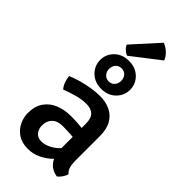

<svg xmlns="http://www.w3.org/2000/svg" viewBox="-309 -1051 1125 1125"><g transform="rotate(45 254.0 -488.5)"><path d="M41.5 -135Q41.5 -192 67.2 -229Q93 -266 136.5 -283.8Q180 -301.5 234 -301.5Q261 -301.5 296.2 -299.2Q331.5 -297 361.5 -290V-216.5Q335.5 -222.5 302.5 -224.2Q269.5 -226 241.5 -226Q198 -226 174.8 -203.5Q151.5 -181 151.5 -142.5Q151.5 -113.5 168 -93.2Q184.5 -73 215.5 -73Q251 -73 290.2 -98Q329.5 -123 356.5 -170.5L373 -88.5Q355 -67 328.8 -43.5Q302.5 -20 267.8 -3.2Q233 13.5 189.5 13.5Q139.5 13.5 106.8 -8.8Q74 -31 57.8 -65Q41.5 -99 41.5 -135ZM464 -49.5Q460 -34.5 448.5 -17.8Q437 -1 424 7.5Q390.5 2 369.8 -15.5Q349 -33 338.8 -57.2Q328.5 -81.5 326.5 -108V-331.5Q326.5 -376.5 305.8 -396.2Q285 -416 247 -416Q210 -416 170.2 -405Q130.5 -394 91 -379Q78 -392.5 69.5 -415.5Q61 -438.5 60 -459.5Q88.5 -472 124.8 -482.2Q161 -492.5 199 -498.8Q237 -505 270.5 -505Q319 -505 356.2 -487.2Q393.5 -469.5 414.8 -432.5Q436 -395.5 436 -337V-132.5Q436 -105 441.8 -84.8Q447.5 -64.5 464 -49.5ZM121.5 -655Q121.5 -607.5 156 -573.2Q190.5 -539 245.5 -539Q300.5 -539 335 -573.2Q369.5 -607.5 369.5 -655Q369.5 -703 335 -736.8Q300.5 -770.5 245.5 -770.5Q190.5 -770.5 156 -736.8Q121.5 -703 121.5 -655ZM195.5 -655Q195.5 -678.5 209.5 -693.8Q223.5 -709 245.5 -709Q268 -709 281.8 -693.8Q295.5 -678.5 295.5 -655Q295.5 -632 281.8 -616.5Q268 -601 245.5 -601Q223.5 -601 209.5 -616.5Q195.5 -632 195.5 -655ZM313.5 -989.5Q336.5 -982 358.5 -961.8Q380.5 -941.5 389 -918L216 -784Q201.5 -788.5 187.8 -801Q174 -813.5 168 -828.5Z"/></g></svg>

Font: Signika Negative Medium
Style: Regular
Weight: 500
Designer: Anna Giedry
Foundry: Anna Giedry
Version: Version 2.001